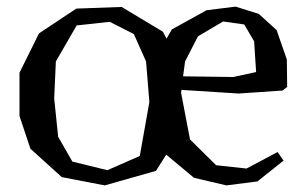

<svg xmlns="http://www.w3.org/2000/svg" viewBox="-20 -541 924 581"><path d="M39 -190V-321L98 -440L211 -515L348 -520L473 -445L484 -424L500 -452L605 -510L693 -521L763 -499L817 -450L848 -361L849 -278L835 -267L702 -258L529 -269L528 -260L555 -119L634 -41L726 -31L820 -81L838 -55L759 8L665 20L567 -3L483 -73L452 -24L297 20L167 -5L72 -91ZM149 -355 144 -243 156 -127 199 -52 305 -26 403 -69 432 -232 422 -355 385 -438 312 -475 212 -464ZM579 -431 540 -355 534 -310 686 -308 755 -323 749 -416 719 -467 655 -476Z"/></svg>

Font: Alike Angular
Style: Regular
Weight: 400
Version: Version 1.210